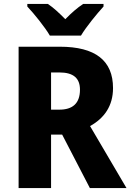

<svg xmlns="http://www.w3.org/2000/svg" viewBox="-20 -950 659 970"><path d="M232 -770H389C415 -814 470 -881 503 -917V-930H400C370 -910 342 -886 310 -853C278 -885 252 -910 222 -930H118V-917C152 -881 207 -813 232 -770ZM282 -714H74V0H238V-270H294L434 0H619L435 -313C507 -353 551 -415 551 -505C551 -644 462 -714 282 -714ZM280 -584C352 -584 384 -554 384 -497C384 -426 345 -396 280 -396H238V-584Z"/></svg>

Font: Noto Sans Lao SemiCondensed ExtraBold
Style: Regular
Weight: 800
Width: 4
Designer: Monotype Design Team
Foundry: Monotype Imaging Inc.
Version: Version 2.003